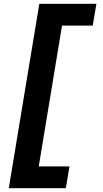

<svg xmlns="http://www.w3.org/2000/svg" viewBox="-20 -843 540 1006"><path d="M26 143 186 -823H485L466 -709H305L183 29H344L325 143Z"/></svg>

Font: Iosevka Term Curly Hv Obl
Style: Regular
Weight: 900
Italic angle: -9°
Designer: Belleve Invis
Foundry: Belleve Invis
Version: Version 32.3.0